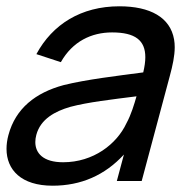

<svg xmlns="http://www.w3.org/2000/svg" viewBox="-20 -575 602 610"><path d="M533.1 -449.5C521 -520 456.9 -555 359.4 -555C237.4 -555 146.5 -497.5 95.6 -403L173.3 -377.5C210.5 -443.5 270.6 -472 336.1 -472C409.9 -472 441.7 -446.5 441.7 -393.4C441.7 -379.2 439.4 -363.1 435.1 -345C352.1 -334 254.1 -322.5 181.7 -304.5C93.3 -280.5 29.5 -231 6.8 -146C2.7 -130.9 0.7 -116.1 0.7 -102.1C0.7 -35.5 47.2 15 147.1 15C237.1 15 313 -18 373.7 -84L351.2 0H430.2L519.6 -334C528.4 -366.5 535.1 -397.3 535.1 -425C535.1 -433.5 534.5 -441.6 533.1 -449.5ZM180.6 -59.5C117 -59.5 92.2 -88.5 92.2 -123.6C92.2 -131 93.3 -138.7 95.4 -146.5C108.9 -197 155 -221.5 203.3 -235.5C259.8 -250.5 335.1 -259 413.7 -269C406.7 -244.5 396.4 -210 382 -184C351 -117 276.6 -59.5 180.6 -59.5Z"/></svg>

Font: Manrope
Style: MediumItalic
Weight: 500
Italic angle: -15°
Designer: Mikhail Sharanda
Foundry: Mikhail Sharanda
Version: Version 4.502;hotconv 1.0.109;makeotfexe 2.5.65596